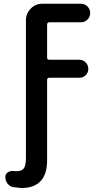

<svg xmlns="http://www.w3.org/2000/svg" viewBox="-20 -750 540 1001"><path d="M49.8 225.6Q31.2 222.7 19.5 207.5Q7.8 192.4 7.8 171.9Q7.8 157.2 21 148.4Q34.2 139.6 49.8 141.6Q55.7 142.6 66.4 142.6Q93.8 142.6 104.5 127.4Q115.2 112.3 115.2 71.3V-644.5Q115.2 -679.7 140.1 -705.1Q165 -730.5 200.2 -730.5H402.3Q421.9 -730.5 436 -716.3Q450.2 -702.1 450.2 -682.1Q450.2 -662.1 436 -647.9Q421.9 -633.8 402.3 -633.8H237.3Q226.6 -633.8 225.6 -623V-449.2Q225.6 -438.5 237.3 -438.5H393.6Q412.1 -438.5 426.3 -424.8Q440.4 -411.1 440.4 -390.6Q440.4 -372.1 427.2 -358.4Q414.1 -344.7 393.6 -344.7H237.3Q226.6 -344.7 225.6 -334V85.9Q225.6 229.5 91.8 230.5Q78.1 229.5 49.8 225.6Z"/></svg>

Font: Rounded-X Mgen+ 2m medium
Style: Regular
Weight: 500
Designer: [Source Han Sans]
Ryoko NISHIZUKA  (kana & ideographs); Paul D. Hunt (Latin, Greek & Cyrillic); Wenlong ZHANG  (bopomofo
Version: Version 1.059.20150602